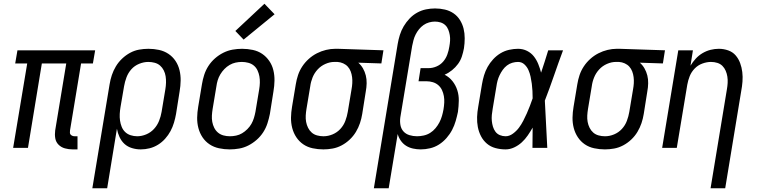

<svg xmlns="http://www.w3.org/2000/svg" viewBox="-20 -788 4040 1023"><path d="M367 8Q346 8 326 2.5Q306 -3 292 -17Q278 -31 274.5 -51Q271 -71 274 -93L333 -450H203L129 0H50L125 -450H61L73 -520H487L475 -450H412L353 -93Q352 -86 352.5 -80Q353 -74 357 -70Q361 -66 366.5 -64Q372 -62 378 -62H393V8Z M472 215 564 -339Q568 -364 576 -388Q584 -412 597.5 -434.5Q611 -457 630.5 -475.5Q650 -494 673 -506.5Q696 -519 721 -523.5Q746 -528 771 -528Q800 -528 827.5 -522Q855 -516 877.5 -501Q900 -486 915 -463.5Q930 -441 936.5 -414Q943 -387 942.5 -358.5Q942 -330 937 -301L918 -181Q914 -158 907 -134.5Q900 -111 888.5 -89.5Q877 -68 860 -49Q843 -30 822 -17Q801 -4 777.5 2Q754 8 730 8Q706 8 683 1Q660 -6 643.5 -21Q627 -36 617 -57.5Q607 -79 603 -102L551 215ZM711 -62Q735 -62 759 -72Q783 -82 800.5 -101Q818 -120 827.5 -144Q837 -168 841 -192L861 -312Q864 -330 864.5 -347.5Q865 -365 862.5 -381.5Q860 -398 852.5 -413Q845 -428 833 -438.5Q821 -449 804.5 -453.5Q788 -458 770 -458Q746 -458 721.5 -448Q697 -438 680 -419Q663 -400 654 -376Q645 -352 641 -328L622 -217Q619 -199 618 -181Q617 -163 619.5 -145.5Q622 -128 628.5 -112Q635 -96 647 -84.5Q659 -73 676 -67.5Q693 -62 711 -62Z M1204 8Q1175 8 1147 2Q1119 -4 1096.5 -19Q1074 -34 1059 -56.5Q1044 -79 1037 -106Q1030 -133 1030.5 -161.5Q1031 -190 1036 -219L1056 -339Q1060 -364 1068 -389Q1076 -414 1090.5 -436.5Q1105 -459 1125.5 -477Q1146 -495 1170 -507Q1194 -519 1219.5 -523.5Q1245 -528 1270 -528Q1299 -528 1327 -522Q1355 -516 1377 -501Q1399 -486 1414.5 -463.5Q1430 -441 1436.5 -414Q1443 -387 1442.5 -358.5Q1442 -330 1437 -301L1418 -181Q1413 -156 1405 -131Q1397 -106 1382.5 -83.5Q1368 -61 1347.5 -43Q1327 -25 1303.5 -13Q1280 -1 1254.5 3.5Q1229 8 1204 8ZM1205 -62Q1221 -62 1238 -65.5Q1255 -69 1270 -78Q1285 -87 1298 -100Q1311 -113 1319.5 -128Q1328 -143 1333 -159.5Q1338 -176 1341 -192L1361 -312Q1364 -330 1364.5 -347.5Q1365 -365 1362 -381.5Q1359 -398 1352 -413Q1345 -428 1332.5 -438.5Q1320 -449 1303 -453.5Q1286 -458 1269 -458Q1252 -458 1235.5 -454.5Q1219 -451 1203.5 -442Q1188 -433 1175.5 -420Q1163 -407 1154 -392Q1145 -377 1140 -360.5Q1135 -344 1133 -328L1113 -208Q1110 -190 1109 -172.5Q1108 -155 1111 -138.5Q1114 -122 1121.5 -107Q1129 -92 1141.5 -81.5Q1154 -71 1170.5 -66.5Q1187 -62 1205 -62ZM1278 -577 1234 -623 1389 -768 1443 -712Z M1703 8Q1674 8 1646 2Q1618 -4 1596 -19Q1574 -34 1559 -56.5Q1544 -79 1537 -106Q1530 -133 1530.5 -161.5Q1531 -190 1536 -219L1556 -339Q1560 -364 1568 -388Q1576 -412 1590.5 -434Q1605 -456 1625 -474Q1645 -492 1668.5 -504Q1692 -516 1717 -522Q1742 -528 1766 -528Q1770 -528 1773.5 -528Q1777 -528 1781 -528L2023 -520L2012 -450L1889 -454Q1904 -441 1914 -423.5Q1924 -406 1929 -386Q1934 -366 1933.5 -344Q1933 -322 1929 -301L1910 -181Q1906 -156 1898 -132Q1890 -108 1876.5 -85.5Q1863 -63 1843.5 -44.5Q1824 -26 1800.5 -13.5Q1777 -1 1752 3.5Q1727 8 1703 8ZM1704 -62Q1728 -62 1752 -72Q1776 -82 1793.5 -101Q1811 -120 1820 -144Q1829 -168 1833 -192L1853 -312Q1856 -328 1857 -344.5Q1858 -361 1856 -377Q1854 -393 1848.5 -407.5Q1843 -422 1833 -433Q1823 -444 1808.5 -450.5Q1794 -457 1778 -458H1770Q1768 -458 1765.5 -458Q1763 -458 1761 -458Q1738 -458 1714 -447.5Q1690 -437 1672.5 -418Q1655 -399 1645.5 -375.5Q1636 -352 1633 -328L1613 -208Q1610 -190 1609 -172.5Q1608 -155 1611 -138.5Q1614 -122 1621.5 -107Q1629 -92 1641 -81.5Q1653 -71 1669.5 -66.5Q1686 -62 1703 -62Z M1972 215 2099 -554Q2103 -578 2110.5 -602Q2118 -626 2131 -648Q2144 -670 2162 -689Q2180 -708 2202.5 -720.5Q2225 -733 2249.5 -738Q2274 -743 2298 -743Q2325 -743 2350.5 -737Q2376 -731 2396.5 -717Q2417 -703 2430.5 -681.5Q2444 -660 2450 -635.5Q2456 -611 2456 -584Q2456 -557 2452 -531Q2448 -509 2441 -487.5Q2434 -466 2420.5 -447.5Q2407 -429 2388.5 -414Q2370 -399 2349 -390Q2374 -377 2391 -355.5Q2408 -334 2416.5 -307.5Q2425 -281 2424.5 -251.5Q2424 -222 2420 -192Q2415 -168 2408 -143.5Q2401 -119 2389 -96Q2377 -73 2359 -52.5Q2341 -32 2319 -18Q2297 -4 2271.5 2Q2246 8 2222 8Q2201 8 2180.5 3.5Q2160 -1 2143.5 -11.5Q2127 -22 2115.5 -38.5Q2104 -55 2099 -74L2051 215ZM2202 -62Q2219 -62 2237.5 -66Q2256 -70 2272 -80Q2288 -90 2300.5 -105Q2313 -120 2321.5 -136.5Q2330 -153 2335 -170.5Q2340 -188 2343 -205Q2346 -223 2347 -241Q2348 -259 2345 -276Q2342 -293 2335 -308Q2328 -323 2315.5 -334Q2303 -345 2286.5 -350Q2270 -355 2253 -355H2210L2221 -425H2264Q2285 -425 2306 -434Q2327 -443 2341.5 -460Q2356 -477 2363.5 -498Q2371 -519 2374 -539Q2377 -555 2378 -570.5Q2379 -586 2376.5 -601Q2374 -616 2368.5 -630Q2363 -644 2352.5 -654Q2342 -664 2327.5 -668.5Q2313 -673 2297 -673Q2282 -673 2266 -668.5Q2250 -664 2236.5 -654.5Q2223 -645 2212.5 -632Q2202 -619 2194.5 -604Q2187 -589 2183 -573.5Q2179 -558 2176 -543L2113 -163Q2110 -142 2113.5 -122Q2117 -102 2129.5 -88Q2142 -74 2161.5 -68Q2181 -62 2202 -62Z M2674 8Q2646 8 2620 1Q2594 -6 2574.5 -22.5Q2555 -39 2543 -62Q2531 -85 2526 -111Q2521 -137 2522 -164.5Q2523 -192 2528 -219L2548 -339Q2552 -363 2559 -386.5Q2566 -410 2578 -431.5Q2590 -453 2607.5 -472Q2625 -491 2646.5 -504Q2668 -517 2692.5 -522.5Q2717 -528 2740 -528Q2766 -528 2788 -517Q2810 -506 2824.5 -487.5Q2839 -469 2848 -446.5Q2857 -424 2863 -401Q2873 -431 2882.5 -460.5Q2892 -490 2901 -520H2980Q2955 -453 2932 -386Q2909 -319 2883 -252Q2887 -189 2889.5 -126Q2892 -63 2896 0H2817Q2817 -27 2817.5 -54Q2818 -81 2818 -108Q2806 -87 2792 -66.5Q2778 -46 2760 -29.5Q2742 -13 2719.5 -2.5Q2697 8 2674 8ZM2674 -62Q2694 -62 2713 -76Q2732 -90 2745 -107.5Q2758 -125 2768 -144.5Q2778 -164 2787 -184Q2796 -204 2803.5 -224Q2811 -244 2818 -264Q2818 -284 2817 -303.5Q2816 -323 2813.5 -342Q2811 -361 2807 -379.5Q2803 -398 2795.5 -415Q2788 -432 2774 -445Q2760 -458 2740 -458Q2725 -458 2709.5 -453.5Q2694 -449 2681 -439Q2668 -429 2658.5 -415.5Q2649 -402 2642 -387.5Q2635 -373 2631 -358Q2627 -343 2625 -328L2605 -208Q2602 -192 2600.5 -175.5Q2599 -159 2600.5 -143.5Q2602 -128 2606.5 -113Q2611 -98 2620 -86Q2629 -74 2643.5 -68Q2658 -62 2674 -62Z M3203 8Q3174 8 3146 2Q3118 -4 3096 -19Q3074 -34 3059 -56.5Q3044 -79 3037 -106Q3030 -133 3030.5 -161.5Q3031 -190 3036 -219L3056 -339Q3060 -364 3068 -388Q3076 -412 3090.5 -434Q3105 -456 3125 -474Q3145 -492 3168.5 -504Q3192 -516 3217 -522Q3242 -528 3266 -528Q3270 -528 3273.5 -528Q3277 -528 3281 -528L3523 -520L3512 -450L3389 -454Q3404 -441 3414 -423.5Q3424 -406 3429 -386Q3434 -366 3433.5 -344Q3433 -322 3429 -301L3410 -181Q3406 -156 3398 -132Q3390 -108 3376.5 -85.5Q3363 -63 3343.5 -44.5Q3324 -26 3300.5 -13.5Q3277 -1 3252 3.5Q3227 8 3203 8ZM3204 -62Q3228 -62 3252 -72Q3276 -82 3293.5 -101Q3311 -120 3320 -144Q3329 -168 3333 -192L3353 -312Q3356 -328 3357 -344.5Q3358 -361 3356 -377Q3354 -393 3348.5 -407.5Q3343 -422 3333 -433Q3323 -444 3308.5 -450.5Q3294 -457 3278 -458H3270Q3268 -458 3265.5 -458Q3263 -458 3261 -458Q3238 -458 3214 -447.5Q3190 -437 3172.5 -418Q3155 -399 3145.5 -375.5Q3136 -352 3133 -328L3113 -208Q3110 -190 3109 -172.5Q3108 -155 3111 -138.5Q3114 -122 3121.5 -107Q3129 -92 3141 -81.5Q3153 -71 3169.5 -66.5Q3186 -62 3203 -62Z M3766 215 3853 -312Q3856 -329 3857 -346Q3858 -363 3855.5 -379.5Q3853 -396 3846.5 -411Q3840 -426 3829 -437Q3818 -448 3802 -453Q3786 -458 3768 -458Q3746 -458 3722.5 -449.5Q3699 -441 3681.5 -423Q3664 -405 3655 -382.5Q3646 -360 3642 -337L3586 0H3508L3594 -520H3672L3659 -438Q3671 -458 3687 -475.5Q3703 -493 3723.5 -505Q3744 -517 3766 -522.5Q3788 -528 3810 -528Q3836 -528 3860 -519.5Q3884 -511 3899.5 -493Q3915 -475 3923.5 -452Q3932 -429 3935 -404Q3938 -379 3936 -353Q3934 -327 3929 -301L3844 215Z"/></svg>

Font: Iosevka SS04
Style: Italic
Weight: 400
Italic angle: -9°
Monospace: yes
Designer: Belleve Invis
Foundry: Belleve Invis
Version: Version 19.0.0; ttfautohint (v1.8.4)